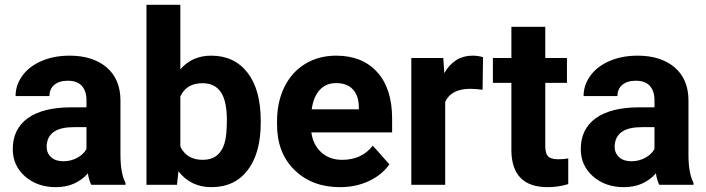

<svg xmlns="http://www.w3.org/2000/svg" viewBox="-20 -770 2943 800"><path d="M360.4 0Q350.6 -19 346.2 -47.4Q294.9 9.8 212.9 9.8Q135.3 9.8 84.2 -35.2Q33.2 -80.1 33.2 -148.4Q33.2 -232.4 95.5 -277.3Q157.7 -322.3 275.4 -322.8H340.3V-353Q340.3 -389.6 321.5 -411.6Q302.7 -433.6 262.2 -433.6Q226.6 -433.6 206.3 -416.5Q186 -399.4 186 -369.6H44.9Q44.9 -415.5 73.2 -454.6Q101.6 -493.7 153.3 -515.9Q205.1 -538.1 269.5 -538.1Q367.2 -538.1 424.6 -489Q481.9 -439.9 481.9 -351.1V-122.1Q482.4 -46.9 502.9 -8.3V0ZM243.7 -98.1Q274.9 -98.1 301.3 -112.1Q327.6 -126 340.3 -149.4V-240.2H287.6Q181.6 -240.2 174.8 -167L174.3 -158.7Q174.3 -132.3 192.9 -115.2Q211.4 -98.1 243.7 -98.1Z M1066.4 -259.3Q1066.4 -132.3 1012.2 -61.3Q958 9.8 860.8 9.8Q774.9 9.8 723.6 -56.2L717.3 0H590.3V-750H731.4V-481Q780.3 -538.1 859.9 -538.1Q956.5 -538.1 1011.5 -467Q1066.4 -396 1066.4 -267.1ZM925.3 -269.5Q925.3 -349.6 899.9 -386.5Q874.5 -423.3 824.2 -423.3Q756.8 -423.3 731.4 -368.2V-159.7Q757.3 -104 825.2 -104Q893.6 -104 915 -171.4Q925.3 -203.6 925.3 -269.5Z M1396.5 9.8Q1280.3 9.8 1207.3 -61.5Q1134.3 -132.8 1134.3 -251.5V-265.1Q1134.3 -344.7 1165 -407.5Q1195.8 -470.2 1252.2 -504.2Q1308.6 -538.1 1380.9 -538.1Q1489.3 -538.1 1551.5 -469.7Q1613.8 -401.4 1613.8 -275.9V-218.3H1277.3Q1284.2 -166.5 1318.6 -135.3Q1353 -104 1405.8 -104Q1487.3 -104 1533.2 -163.1L1602.5 -85.4Q1570.8 -40.5 1516.6 -15.4Q1462.4 9.8 1396.5 9.8ZM1380.4 -423.8Q1338.4 -423.8 1312.3 -395.5Q1286.1 -367.2 1278.8 -314.5H1475.1V-325.7Q1474.1 -372.6 1449.7 -398.2Q1425.3 -423.8 1380.4 -423.8Z M1990.7 -396Q1961.9 -399.9 1939.9 -399.9Q1859.9 -399.9 1835 -345.7V0H1693.8V-528.3H1827.1L1831.1 -465.3Q1873.5 -538.1 1948.7 -538.1Q1972.2 -538.1 1992.7 -531.7Z M2252 -658.2V-528.3H2342.3V-424.8H2252V-161.1Q2252 -131.8 2263.2 -119.1Q2274.4 -106.4 2306.2 -106.4Q2329.6 -106.4 2347.7 -109.9V-2.9Q2306.2 9.8 2262.2 9.8Q2113.8 9.8 2110.8 -140.1V-424.8H2033.7V-528.3H2110.8V-658.2Z M2727.1 0Q2717.3 -19 2712.9 -47.4Q2661.6 9.8 2579.6 9.8Q2502 9.8 2450.9 -35.2Q2399.9 -80.1 2399.9 -148.4Q2399.9 -232.4 2462.2 -277.3Q2524.4 -322.3 2642.1 -322.8H2707V-353Q2707 -389.6 2688.2 -411.6Q2669.4 -433.6 2628.9 -433.6Q2593.3 -433.6 2573 -416.5Q2552.7 -399.4 2552.7 -369.6H2411.6Q2411.6 -415.5 2439.9 -454.6Q2468.3 -493.7 2520 -515.9Q2571.8 -538.1 2636.2 -538.1Q2733.9 -538.1 2791.3 -489Q2848.6 -439.9 2848.6 -351.1V-122.1Q2849.1 -46.9 2869.6 -8.3V0ZM2610.4 -98.1Q2641.6 -98.1 2668 -112.1Q2694.3 -126 2707 -149.4V-240.2H2654.3Q2548.3 -240.2 2541.5 -167L2541 -158.7Q2541 -132.3 2559.6 -115.2Q2578.1 -98.1 2610.4 -98.1Z"/></svg>

Font: Vazir
Style: Bold
Weight: 700
Designer: Saber Rastikerdar
Foundry: Saber Rastikerdar
Version: Version 30.0.0